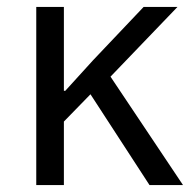

<svg xmlns="http://www.w3.org/2000/svg" viewBox="-20 -536 567 556"><path d="M242 -263 413 0H510L300 -314L494 -516H396L249 -361L169 -273H165V-516H85V0H165V-184Z"/></svg>

Font: Braiins Sans
Style: Regular
Weight: 400
Designer: Mike Abbink, Paul van der Laan, Pieter van Rosmalen, Jiri Chlebus, Lubos Buracinsky
Foundry: Bold Monday, Sudetype
Version: Version 1.000;hotconv 1.0.109;makeotfexe 2.5.65596